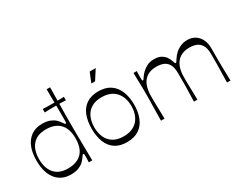

<svg xmlns="http://www.w3.org/2000/svg" viewBox="-85 -1205 2123 1684"><g transform="rotate(-30 976.0 -362.5)"><path d="M255 15Q159 15 105 -52.5Q51 -120 51 -241Q51 -363 105 -430.5Q159 -498 255 -498Q301 -498 332 -485.5Q363 -473 382 -455Q401 -437 411 -421Q422 -405 426.5 -400Q431 -395 436 -395Q441 -395 442 -402Q443 -409 443 -428Q443 -459 443 -503Q443 -547 442.5 -594Q442 -641 441.5 -680Q441 -719 441 -740H476Q475 -680 474.5 -634Q474 -588 473.5 -551Q473 -514 472.5 -484Q472 -454 472 -427Q472 -400 472 -373Q472 -346 472 -318.5Q472 -291 472.5 -260Q473 -229 473.5 -191.5Q474 -154 474.5 -107Q475 -60 476 0H441Q442 -15 442.5 -29.5Q443 -44 443 -55Q443 -74 442 -81Q441 -88 436 -88Q431 -88 426.5 -83Q422 -78 411 -61Q401 -46 382 -28Q363 -10 332 2.5Q301 15 255 15ZM258 -44Q349 -44 397.5 -93.5Q446 -143 446 -241Q446 -339 397.5 -389Q349 -439 258 -439Q169 -439 123 -386.5Q77 -334 77 -241Q77 -149 123 -96.5Q169 -44 258 -44ZM325 -572V-607Q352 -606 378.5 -605.5Q405 -605 431 -605Q459 -605 486 -605.5Q513 -606 539 -607V-572Q513 -574 486 -574Q459 -574 431 -574Q405 -574 378.5 -574Q352 -574 325 -572Z M822 15Q750 15 702.5 -17Q655 -49 632.5 -107Q610 -165 610 -241Q610 -318 632.5 -376Q655 -434 702.5 -466Q750 -498 822 -498Q896 -498 943.5 -466Q991 -434 1015 -376Q1039 -318 1039 -241Q1039 -165 1015.5 -107Q992 -49 944 -17Q896 15 822 15ZM822 -44Q886 -44 928 -69.5Q970 -95 991 -140Q1012 -185 1012 -241Q1012 -298 991 -343Q970 -388 928 -413.5Q886 -439 822 -439Q759 -439 717.5 -413.5Q676 -388 656 -343Q636 -298 636 -241Q636 -185 656 -140Q676 -95 717.5 -69.5Q759 -44 822 -44ZM806 -588 846 -686H907L844 -588Z M1172 0Q1173 -55 1173.5 -92.5Q1174 -130 1174.5 -155.5Q1175 -181 1175.5 -199Q1176 -217 1176 -233Q1176 -249 1176 -269Q1176 -293 1176 -311.5Q1176 -330 1175.5 -351Q1175 -372 1174 -403Q1173 -434 1172 -483H1206Q1205 -468 1204.5 -454Q1204 -440 1204 -430Q1204 -402 1205 -393.5Q1206 -385 1211 -385Q1216 -385 1220 -390.5Q1224 -396 1235 -412Q1245 -427 1265 -447Q1285 -467 1315.5 -482.5Q1346 -498 1386 -498Q1430 -498 1457 -483Q1484 -468 1499 -446.5Q1514 -425 1521 -403Q1527 -383 1529.5 -378Q1532 -373 1537 -373Q1541 -373 1546 -378.5Q1551 -384 1561 -402Q1575 -424 1597.5 -446Q1620 -468 1652 -483Q1684 -498 1724 -498Q1769 -498 1802 -477Q1835 -456 1853.5 -418.5Q1872 -381 1872 -331Q1872 -287 1872 -255.5Q1872 -224 1872 -198Q1872 -172 1872.5 -145.5Q1873 -119 1874 -84.5Q1875 -50 1876 0H1841Q1842 -49 1842.5 -82Q1843 -115 1844 -139.5Q1845 -164 1845 -185Q1845 -206 1845 -230Q1845 -254 1845 -287Q1845 -346 1825 -377.5Q1805 -409 1774 -420Q1743 -431 1707 -431Q1650 -431 1612 -406.5Q1574 -382 1555.5 -337Q1537 -292 1537 -231Q1537 -211 1537 -195Q1537 -179 1537.5 -157Q1538 -135 1539 -98.5Q1540 -62 1541 0H1506Q1507 -49 1508 -82.5Q1509 -116 1509.5 -140Q1510 -164 1510 -185.5Q1510 -207 1510 -230.5Q1510 -254 1510 -287Q1510 -346 1490.5 -377.5Q1471 -409 1439.5 -420Q1408 -431 1372 -431Q1317 -431 1279.5 -408Q1242 -385 1223 -340Q1204 -295 1204 -231Q1204 -210 1204 -194Q1204 -178 1204.5 -156Q1205 -134 1206 -97.5Q1207 -61 1208 0Z"/></g></svg>

Font: Ojuju
Style: Regular
Weight: 400
Designer: Chisaokwu Joboson, Mirko Velimirovic
Foundry: Udi Foundry
Version: Version 1.000